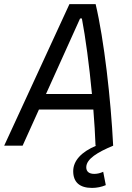

<svg xmlns="http://www.w3.org/2000/svg" viewBox="-40 -714 645 941"><path d="M411.1 207C434.6 207 458 202.1 478.5 193.4L465.8 127.9C452.6 134.3 437 138.2 422.4 138.2C396.5 138.2 382.8 127 382.8 106C382.8 64.5 439 31.7 514.6 0C503.4 -226.6 470.2 -519 428.7 -693.8H300.3L-19.5 0H70.8L150.9 -177.2H417.5C422.4 -115.7 426.3 -55.2 428.2 0H431.6C358.4 30.3 318.8 74.2 318.8 125C318.8 179.2 350.6 207 411.1 207ZM185.5 -253.4 352.5 -623.5H361.3C378.9 -531.7 397.5 -393.6 410.6 -253.4Z"/></svg>

Font: Cascadia Code PL SemiLight
Style: Italic
Weight: 350
Italic angle: -10°
Monospace: yes
Designer: Aaron Bell
Foundry: Saja Typeworks
Version: Version 2404.023